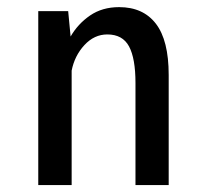

<svg xmlns="http://www.w3.org/2000/svg" viewBox="-20 -532 590 552"><path d="M90 0V-500H176L183 -427Q204 -463.5 239 -487.5Q274 -511.5 322.5 -511.5Q391.5 -511.5 428.2 -463.8Q465 -416 465 -316.5V0H369.5V-293.5Q369.5 -364 351 -398.5Q332.5 -433 288.5 -433Q251 -433 222.8 -402.5Q194.5 -372 186 -329V0Z"/></svg>

Font: Trispace SemiCondensed
Style: Regular
Weight: 400
Width: 4
Designer: Tyler Finck
Foundry: Etcetera Type Company
Version: Version 1.210; ttfautohint (v1.8.3)